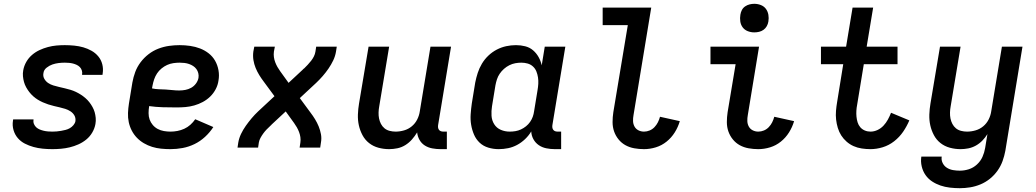

<svg xmlns="http://www.w3.org/2000/svg" viewBox="-20 -775 5440 1008"><path d="M255 8Q229 8 204 5.5Q179 3 155.5 -3.5Q132 -10 110.5 -21Q89 -32 73.5 -50Q58 -68 51 -92Q44 -116 48 -141Q48 -143 48.5 -144.5Q49 -146 49 -148H156Q156 -148 156 -147Q156 -146 156 -145Q154 -134 158.5 -123.5Q163 -113 171 -106Q179 -99 189 -95Q199 -91 209.5 -88.5Q220 -86 231.5 -85Q243 -84 255 -84Q266 -84 277.5 -85Q289 -86 300.5 -88Q312 -90 324 -93Q336 -96 346.5 -102Q357 -108 365.5 -118Q374 -128 376 -139Q378 -156 370.5 -169Q363 -182 350 -190.5Q337 -199 322.5 -203.5Q308 -208 293 -211.5Q278 -215 263 -218.5Q248 -222 233 -227Q218 -232 204.5 -238Q191 -244 178 -252Q165 -260 154 -270Q143 -280 134 -291.5Q125 -303 117.5 -316.5Q110 -330 106 -344.5Q102 -359 100.5 -374.5Q99 -390 102 -406Q106 -429 118 -450Q130 -471 148 -486.5Q166 -502 187.5 -512Q209 -522 231.5 -528Q254 -534 276 -536Q298 -538 320 -538Q345 -538 370 -535.5Q395 -533 417.5 -526.5Q440 -520 460.5 -508.5Q481 -497 496 -479Q511 -461 517 -437.5Q523 -414 519 -389Q519 -387 518.5 -385.5Q518 -384 518 -382H411Q411 -382 411 -383Q411 -384 411 -385Q413 -395 409.5 -405.5Q406 -416 399 -423Q392 -430 382.5 -434.5Q373 -439 363 -441.5Q353 -444 342 -445Q331 -446 320 -446Q304 -446 287.5 -444Q271 -442 255 -436.5Q239 -431 224.5 -419.5Q210 -408 208 -391Q205 -375 212.5 -361.5Q220 -348 232.5 -339.5Q245 -331 260 -326.5Q275 -322 290 -318.5Q305 -315 320 -311.5Q335 -308 350 -303.5Q365 -299 378.5 -292.5Q392 -286 404.5 -278Q417 -270 428.5 -260Q440 -250 449 -238.5Q458 -227 465.5 -213.5Q473 -200 477 -186Q481 -172 482.5 -156Q484 -140 481 -124Q477 -101 464.5 -79.5Q452 -58 433 -42.5Q414 -27 391.5 -17Q369 -7 346 -1.5Q323 4 300 6Q277 8 255 8Z M875 8Q850 8 825.5 5.5Q801 3 778.5 -4Q756 -11 735.5 -23Q715 -35 699 -51.5Q683 -68 672 -89Q661 -110 656 -133.5Q651 -157 652 -182Q653 -207 657 -232L675 -342Q680 -370 690 -397Q700 -424 718 -448Q736 -472 760 -490.5Q784 -509 811.5 -519.5Q839 -530 867 -534Q895 -538 923 -538Q951 -538 978.5 -534Q1006 -530 1030.5 -520.5Q1055 -511 1075.5 -495Q1096 -479 1109 -456.5Q1122 -434 1127 -406.5Q1132 -379 1127 -352Q1124 -329 1112.5 -307Q1101 -285 1083.5 -268Q1066 -251 1044.5 -239.5Q1023 -228 1000 -221.5Q977 -215 954 -213Q931 -211 908 -211Q872 -211 835 -212Q798 -213 763 -218V-217Q760 -199 760 -181Q760 -163 765.5 -147.5Q771 -132 782 -119Q793 -106 808 -98Q823 -90 840.5 -87Q858 -84 875 -84Q893 -84 911.5 -87.5Q930 -91 947.5 -99Q965 -107 979.5 -120Q994 -133 1005 -149L1100 -108Q1082 -80 1056.5 -56.5Q1031 -33 1001 -18.5Q971 -4 939 2Q907 8 875 8ZM921 -300Q937 -300 953 -303Q969 -306 983.5 -314Q998 -322 1008.5 -336Q1019 -350 1022 -366Q1024 -379 1021 -391Q1018 -403 1011 -412.5Q1004 -422 994 -428.5Q984 -435 972.5 -439Q961 -443 948.5 -444.5Q936 -446 923 -446Q907 -446 890 -443.5Q873 -441 857.5 -434Q842 -427 828 -415.5Q814 -404 804.5 -389.5Q795 -375 789.5 -359Q784 -343 781 -327L778 -311Q796 -307 814 -306.5Q832 -306 850 -305Q868 -304 885.5 -302Q903 -300 921 -300Z M1227 0 1231 -27Q1235 -50 1245.5 -72Q1256 -94 1270.5 -114.5Q1285 -135 1301 -154Q1317 -173 1335 -190L1421 -270L1365 -346Q1352 -363 1341 -381Q1330 -399 1322 -418.5Q1314 -438 1310.5 -459.5Q1307 -481 1310 -504L1315 -530H1423L1418 -504Q1416 -489 1418 -475Q1420 -461 1425 -448Q1430 -435 1436.5 -423.5Q1443 -412 1451 -401L1495 -340L1567 -407Q1568 -408 1569 -409Q1570 -410 1571 -411L1572 -412Q1572 -412 1572 -412Q1572 -412 1572 -412Q1573 -413 1574 -414Q1575 -415 1577 -416Q1577 -416 1577 -416Q1577 -416 1577 -416Q1577 -416 1577 -416Q1577 -416 1577 -416Q1587 -426 1596 -435.5Q1605 -445 1613.5 -456Q1622 -467 1628 -479Q1634 -491 1636 -504L1640 -530H1748L1744 -504Q1740 -480 1729.5 -458Q1719 -436 1705 -415.5Q1691 -395 1674.5 -376Q1658 -357 1640 -340L1554 -260L1610 -184Q1623 -167 1634 -149Q1645 -131 1653 -111.5Q1661 -92 1665 -70.5Q1669 -49 1665 -27L1661 0H1553L1557 -27Q1559 -41 1557 -55Q1555 -69 1550 -82Q1545 -95 1538.5 -106.5Q1532 -118 1524 -129L1480 -190L1408 -123Q1407 -122 1406 -121Q1405 -120 1404 -119V-118Q1404 -118 1403.5 -118Q1403 -118 1403 -118Q1402 -117 1401 -116Q1400 -115 1399 -114Q1399 -114 1399 -114Q1399 -114 1399 -114Q1399 -114 1399 -114Q1399 -114 1399 -114Q1388 -104 1379 -94.5Q1370 -85 1362 -74Q1354 -63 1347.5 -51Q1341 -39 1339 -27L1335 0Z M2023 8Q1994 8 1966.5 0.5Q1939 -7 1917.5 -24Q1896 -41 1883 -65.5Q1870 -90 1864 -117Q1858 -144 1859 -173.5Q1860 -203 1865 -232L1915 -530H2023L1971 -217Q1968 -201 1967.5 -184.5Q1967 -168 1970 -153Q1973 -138 1980 -124.5Q1987 -111 1998.5 -101.5Q2010 -92 2025.5 -88Q2041 -84 2057 -84Q2079 -84 2101.5 -90.5Q2124 -97 2142 -112Q2160 -127 2170.5 -148Q2181 -169 2184 -191L2240 -530H2348L2280 -118Q2279 -111 2280 -104.5Q2281 -98 2285 -93Q2289 -88 2295 -86Q2301 -84 2308 -84H2326V8H2293Q2271 8 2249.5 4Q2228 0 2210.5 -11Q2193 -22 2182.5 -40.5Q2172 -59 2170 -80Q2158 -60 2142.5 -42.5Q2127 -25 2107.5 -13Q2088 -1 2066 3.5Q2044 8 2023 8Z M2598 8Q2570 8 2543.5 0Q2517 -8 2498 -26Q2479 -44 2468.5 -68.5Q2458 -93 2453.5 -120Q2449 -147 2451 -175.5Q2453 -204 2457 -232L2475 -342Q2480 -367 2488 -392Q2496 -417 2510 -440.5Q2524 -464 2544 -483Q2564 -502 2588 -514.5Q2612 -527 2637.5 -532.5Q2663 -538 2689 -538Q2714 -538 2737.5 -532Q2761 -526 2778.5 -511Q2796 -496 2807.5 -475.5Q2819 -455 2824 -432L2840 -530H2948L2880 -118Q2879 -111 2880 -104.5Q2881 -98 2885 -93Q2889 -88 2895 -86Q2901 -84 2908 -84H2926V8H2893Q2870 8 2848 3.5Q2826 -1 2808.5 -13Q2791 -25 2780.5 -44Q2770 -63 2769 -85Q2756 -63 2736.5 -44.5Q2717 -26 2694.5 -14Q2672 -2 2647.5 3Q2623 8 2598 8ZM2656 -84Q2671 -84 2686 -86.5Q2701 -89 2715 -95.5Q2729 -102 2741.5 -112Q2754 -122 2763 -135Q2772 -148 2777 -162Q2782 -176 2784 -191L2802 -301Q2805 -318 2806 -335Q2807 -352 2804.5 -368.5Q2802 -385 2796 -400Q2790 -415 2778 -426Q2766 -437 2750 -441.5Q2734 -446 2717 -446Q2701 -446 2685 -443Q2669 -440 2654 -432.5Q2639 -425 2626 -413.5Q2613 -402 2603.5 -388Q2594 -374 2589 -358.5Q2584 -343 2581 -327L2563 -217Q2559 -192 2560.5 -167.5Q2562 -143 2574.5 -123Q2587 -103 2609 -93.5Q2631 -84 2656 -84Z M3361 8Q3335 8 3310 3.5Q3285 -1 3264 -12.5Q3243 -24 3227.5 -43Q3212 -62 3204 -85Q3196 -108 3196 -134Q3196 -160 3200 -186L3276 -643H3144V-735H3399L3306 -171Q3303 -155 3303.5 -139.5Q3304 -124 3311 -111Q3318 -98 3331.5 -91Q3345 -84 3361 -84Q3376 -84 3390.5 -90Q3405 -96 3416 -107.5Q3427 -119 3434 -133Q3441 -147 3445 -162L3549 -139Q3540 -108 3522.5 -80Q3505 -52 3479.5 -31.5Q3454 -11 3423 -1.5Q3392 8 3361 8Z M3961 8Q3935 8 3910 3.5Q3885 -1 3864 -12.5Q3843 -24 3827.5 -43Q3812 -62 3804 -85Q3796 -108 3796 -134Q3796 -160 3800 -186L3842 -438H3710V-530H3965L3906 -171Q3903 -155 3903.5 -139.5Q3904 -124 3911 -111Q3918 -98 3931.5 -91Q3945 -84 3961 -84Q3976 -84 3990.5 -90Q4005 -96 4016 -107.5Q4027 -119 4034 -133Q4041 -147 4045 -162L4149 -139Q4140 -108 4122.5 -80Q4105 -52 4079.5 -31.5Q4054 -11 4023 -1.5Q3992 8 3961 8ZM3940 -605Q3922 -605 3905.5 -611.5Q3889 -618 3879 -631.5Q3869 -645 3866.5 -662.5Q3864 -680 3867 -698Q3869 -711 3875 -722.5Q3881 -734 3892 -741.5Q3903 -749 3915.5 -752Q3928 -755 3940 -755Q3958 -755 3974.5 -748.5Q3991 -742 4001 -728.5Q4011 -715 4014 -697.5Q4017 -680 4014 -662Q4012 -649 4005.5 -637.5Q3999 -626 3988.5 -618.5Q3978 -611 3965.5 -608Q3953 -605 3940 -605Z M4550 8Q4527 8 4504 4.5Q4481 1 4461 -8Q4441 -17 4424.5 -31.5Q4408 -46 4396.5 -64Q4385 -82 4378.5 -103.5Q4372 -125 4369.5 -147.5Q4367 -170 4369 -193.5Q4371 -217 4375 -240L4407 -438H4290V-530H4422L4456 -735H4564L4530 -530H4692V-438H4515L4480 -225Q4477 -210 4476 -194Q4475 -178 4476.5 -162.5Q4478 -147 4482.5 -132.5Q4487 -118 4496.5 -107Q4506 -96 4520 -90Q4534 -84 4550 -84Q4569 -84 4587 -92.5Q4605 -101 4618.5 -115.5Q4632 -130 4641.5 -147.5Q4651 -165 4658 -183L4754 -143Q4741 -112 4721.5 -83.5Q4702 -55 4674.5 -33.5Q4647 -12 4614.5 -2Q4582 8 4550 8Z M5019 213Q4993 213 4967 210Q4941 207 4917.5 199Q4894 191 4873.5 177.5Q4853 164 4839 144Q4825 124 4819 98.5Q4813 73 4817 47H4924Q4921 65 4929 81Q4937 97 4951.5 106Q4966 115 4983.5 118Q5001 121 5019 121Q5043 121 5066.5 113.5Q5090 106 5109 88.5Q5128 71 5138 48.5Q5148 26 5152 2L5164 -71Q5153 -53 5137.5 -37Q5122 -21 5103 -10.5Q5084 0 5063.5 4Q5043 8 5023 8Q4994 8 4966.5 0.5Q4939 -7 4917.5 -24Q4896 -41 4883 -65.5Q4870 -90 4864 -117Q4858 -144 4859 -173.5Q4860 -203 4865 -232L4915 -530H5023L4971 -217Q4968 -201 4967.5 -184.5Q4967 -168 4970 -153Q4973 -138 4980 -124.5Q4987 -111 4998.5 -101.5Q5010 -92 5025.5 -88Q5041 -84 5057 -84Q5079 -84 5101.5 -90.5Q5124 -97 5142 -112Q5160 -127 5170.5 -148Q5181 -169 5184 -191L5240 -530H5348L5258 17Q5253 44 5243.5 70.5Q5234 97 5217 121Q5200 145 5177 163.5Q5154 182 5127.5 193Q5101 204 5073.5 208.5Q5046 213 5019 213Z"/></svg>

Font: Iosevka Curly SmBdEx
Style: Italic
Weight: 600
Width: 7
Italic angle: -9°
Monospace: yes
Designer: Belleve Invis
Foundry: Belleve Invis
Version: Version 11.1.0; ttfautohint (v1.8.3)